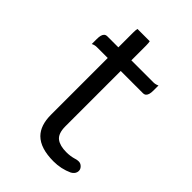

<svg xmlns="http://www.w3.org/2000/svg" viewBox="-181 -659 735 735"><g transform="rotate(45 186.5 -292.0)"><path d="M117.7 -585.4Q115.7 -579.1 115.7 -563.5V-483.9H56.6Q47.4 -483.9 43 -479Q34.7 -471.2 34.7 -448.2V-420.9Q45.4 -426.3 56.6 -426.3H115.7V-119.1Q115.7 -61.5 145 -32.2Q177.7 0.5 249 0.5Q289.6 0.5 325.7 -16.1Q339.4 -23.9 342.3 -35.2Q343.3 -38.1 343.3 -43Q343.3 -52.2 335.4 -60.1Q327.6 -67.9 317.4 -67.9Q312 -67.9 304.7 -66.4Q302.2 -65.4 299.8 -64.9Q280.3 -59.1 258.8 -59.1Q224.1 -59.1 205.6 -72.8Q186 -87.4 186 -127V-426.3H305.7Q314.9 -426.3 319.3 -431.2Q327.6 -439 327.6 -461.9V-489.3Q316.9 -483.9 305.7 -483.9H186V-563.5Q186 -577.6 184.1 -585.4Z"/></g></svg>

Font: YuPearl-ExtraLight
Style: ExtraLight
Weight: 200
Designer: Max Yao
Foundry: Max-Everyday
Version: Version 1.011; ttfautohint (v1.8.3)